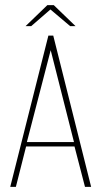

<svg xmlns="http://www.w3.org/2000/svg" viewBox="-20 -730 396 750"><path d="M20 0 169 -591H188L336 0H312L271 -158H82L42 0ZM85 -175H269L178 -534ZM80 -628 165 -710H190L275 -628H254L177 -693L102 -628Z"/></svg>

Font: Alumni Sans SC Thin
Style: Regular
Weight: 100
Designer: Robert E. Leuschke
Foundry: Robert E. Leuschke
Version: Version 1.018